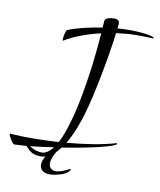

<svg xmlns="http://www.w3.org/2000/svg" viewBox="-270 -817 921 1105"><g transform="rotate(10 190.5 -264.0)"><path d="M27 117C36 117 45 116 54 113C46 127 41 140 39 151C38 156 38 160 38 164C38 193 61 210 97 210C116 210 140 205 168 196C199 185 212 166 212 161C212 160 211 159 209 159C208 159 205 160 201 162C190 167 179 173 166 178C153 182 142 186 127 186C102 186 87 170 87 146C87 141 88 135 89 130C92 116 98 101 108 84C110 81 112 77 114 74C122 66 130 57 138 46C295 22 449 -14 449 -31C449 -32 447 -33 444 -33H441C366 -10 265 5 160 14C199 -49 225 -131 237 -171C271 -286 314 -512 332 -657C371 -662 412 -666 449 -666C485 -666 520 -665 549 -664C550 -664 551 -664 551 -665C551 -679 470 -688 412 -688C387 -688 361 -687 335 -685C336 -696 338 -703 338 -711C338 -730 332 -738 305 -738C281 -738 254 -730 253 -714L250 -675C171 -663 98 -645 51 -625C45 -623 36 -586 36 -568C36 -563 37 -561 38 -561H39C90 -593 165 -622 248 -641C232 -414 187 -116 116 18C63 21 11 23 -40 23C-85 23 -128 22 -168 19C-169 19 -170 20 -170 21C-170 31 -145 76 -135 76L-63 72C-58 79 -48 88 -34 100C-19 111 1 117 27 117ZM29 94C-4 94 -27 79 -43 70C0 66 46 59 94 52C73 80 52 94 29 94Z"/></g></svg>

Font: Comforter
Style: Regular
Weight: 400
Designer: Robert E. Leuschke
Foundry: Robert E. Leuschke
Version: Version 1.013; ttfautohint (v1.8.3)